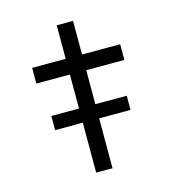

<svg xmlns="http://www.w3.org/2000/svg" viewBox="-102 -763 779 851"><g transform="rotate(-15 287.5 -338.0)"><path d="M108 -229V-294H454V-229ZM235 0V-676H310V0ZM81 -450V-522H485V-450Z"/></g></svg>

Font: Lexend Giga Light
Style: Regular
Weight: 300
Version: Version 1.007